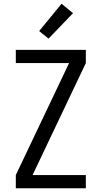

<svg xmlns="http://www.w3.org/2000/svg" viewBox="-20 -1000 540 1020"><path d="M64 0V-70L347 -665H64V-735H436V-665L153 -70H436V0ZM238 -795 188 -835 307 -980 368 -930Z"/></svg>

Font: Iosevka NFM
Style: Regular
Weight: 400
Monospace: yes
Designer: Belleve Invis
Foundry: Belleve Invis
Version: Version 29.0.4; ttfautohint (v1.8.4);Nerd Fonts 3.3.0